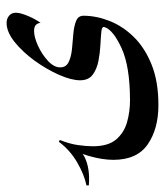

<svg xmlns="http://www.w3.org/2000/svg" viewBox="-37 -371 510 594"><g transform="rotate(-90 218.0 -74.0)"><path d="M444.3 -308.6Q457 -308.6 466.3 -301Q475.6 -293.5 475.6 -279.8Q475.6 -266.1 465.6 -242.4Q455.6 -218.8 444.3 -203.6Q442.4 -223.6 419.4 -223.6Q399.9 -223.6 373.3 -211.4Q346.7 -199.2 326.7 -180.7Q306.6 -162.1 306.6 -142.6Q306.6 -124.5 322.8 -116.7Q338.9 -108.9 362.5 -106.4Q386.2 -104 410.2 -102.1Q434.1 -100.1 450.2 -93.5Q466.3 -86.9 466.3 -70.8Q466.3 -31.2 450.2 9.8Q434.1 50.8 400.6 85Q367.2 119.1 314.9 140.1Q262.7 161.1 189.9 161.1Q116.7 161.1 68.6 128.2Q20.5 95.2 20.5 21.5Q20.5 -11.7 32.2 -53Q43.9 -94.2 76.2 -147L82 -144Q69.8 -113.8 66.2 -87.9Q62.5 -62 62.5 -41.5Q62.5 5.9 83.7 30.5Q105 55.2 137.5 64.2Q169.9 73.2 204.1 73.2Q309.6 73.2 366.5 46.9Q423.3 20.5 431.2 -5.9Q433.6 -13.7 417.7 -15.4Q401.9 -17.1 377 -18.3Q352.1 -19.5 326.7 -24.4Q301.3 -29.3 283.9 -42.2Q266.6 -55.2 266.6 -81.1Q266.6 -107.9 283.4 -146.2Q300.3 -184.6 327.1 -221.7Q354 -258.8 385 -283.7Q416 -308.6 444.3 -308.6ZM-58.6 -54.2V-61.5Q-24.9 -68.4 12.7 -90.3Q50.3 -112.3 75.7 -146L79.6 -140.1Q65.9 -85.9 30.3 -67.9Q-5.4 -49.8 -58.6 -54.2Z"/></g></svg>

Font: Lateef
Style: Regular
Weight: 400
Designer: SIL International
Foundry: SIL International
Version: Version 4.200